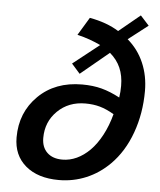

<svg xmlns="http://www.w3.org/2000/svg" viewBox="-54 -803 722 865"><g transform="rotate(5 307.0 -370.5)"><path d="M452 -677 548 -756 587 -713 498 -644Q546 -603 571 -545Q596 -487 596 -418Q596 -317 564 -228.5Q532 -140 473 -81Q426 -34 367.5 -9.5Q309 15 244 15Q149 15 93.5 -32Q38 -79 38 -160Q38 -273 114 -348Q190 -423 312 -423Q361 -423 400.5 -412.5Q440 -402 483 -379Q485 -392 486 -405Q487 -418 487 -432Q487 -478 471.5 -513.5Q456 -549 424 -576L296 -470L258 -513L377 -607Q354 -618 327.5 -627.5Q301 -637 271 -644L320 -725Q359 -718 392 -706Q425 -694 452 -677ZM334 -339Q258 -339 208 -290Q158 -241 158 -168Q158 -126 183 -102Q208 -78 252 -78Q285 -78 316.5 -92.5Q348 -107 376 -135Q404 -163 427 -206Q450 -249 464 -302Q430 -322 400 -330.5Q370 -339 334 -339Z"/></g></svg>

Font: Intel One Mono Medium
Style: Italic
Weight: 500
Italic angle: -16°
Monospace: yes
Designer: Fred Shallcrass
Foundry: Frere-Jones Type LLC
Version: Version 1.400;hotconv 1.1.0;makeotfexe 2.6.0;FJTRelease1.4